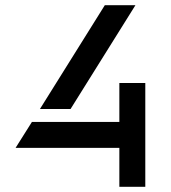

<svg xmlns="http://www.w3.org/2000/svg" viewBox="-20 -720 660 740"><path d="M502 -700 252 -300H134L384 -700ZM103 -250H440V-400H540V0H440V-150H40Z"/></svg>

Font: Skate blade
Style: Regular
Weight: 400
Italic angle: -7°
Designer: Valerio Brotto (Silverblur_type)
Version: Version 2.001